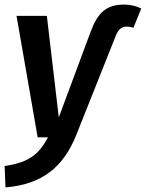

<svg xmlns="http://www.w3.org/2000/svg" viewBox="-33 -598 635 836"><path d="M-9 218C146 205 243 134 301 -15L469 -437C482 -471 496 -482 519 -482C530 -482 539 -480 548 -477L582 -561C561 -571 538 -578 507 -578C430 -578 392 -543 361 -458L223 -87L171 -529H39L131 0H176C135 75 94 109 -13 125Z"/></svg>

Font: Fira Sans Medium
Style: Italic
Weight: 500
Italic angle: -8°
Designer: bBox Type GmbH & Carrois Corporate GbR & Edenspiekermann AG
Foundry: bBox Type GmbH & Carrois Corporate GbR & Edenspiekermann AG
Version: Version 4.301;PS 004.301;hotconv 1.0.88;makeotf.lib2.5.64775